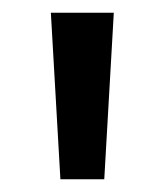

<svg xmlns="http://www.w3.org/2000/svg" viewBox="-20 -709 259 302"><path d="M75 -427 60 -689H159L144 -427Z"/></svg>

Font: Fira Sans
Style: Regular
Weight: 400
Designer: Carrois Corporate & Edenspiekermann AG
Foundry: Carrois Corporate GbR & Edenspiekermann AG
Version: Version 4.106;PS 004.106;hotconv 1.0.70;makeotf.lib2.5.58329